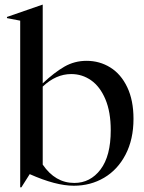

<svg xmlns="http://www.w3.org/2000/svg" viewBox="-20 -785 622 827"><path d="M67 -696 10 -707V-712L163 -765H164V-426Q214 -473 257.5 -498Q301 -523 353 -523Q409 -523 455 -494.5Q501 -466 528 -409.5Q555 -353 555 -273Q555 -185 521 -119.5Q487 -54 428.5 -19.5Q370 15 298 15Q220 15 108 -35L72 22H67ZM164 -76Q218 3 300 3Q369 3 413 -55Q457 -113 457 -224Q457 -303 434 -357.5Q411 -412 372.5 -439Q334 -466 287 -466Q221 -466 164 -412Z"/></svg>

Font: Nyght Serif
Style: Regular
Weight: 400
Designer: Maksym Kobuzan
Version: Version 0.410